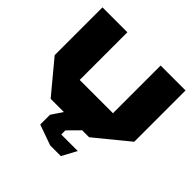

<svg xmlns="http://www.w3.org/2000/svg" viewBox="-238 -937 1384 1384"><g transform="rotate(45 453.5 -245.0)"><path d="M628 0V-730H882V-207L629 0ZM237 0 35 -243V-244H628V0ZM35 -244V-730H289V-244ZM315 86V85L372 0H557V1L473 86ZM472 240 315 184V86H473V240ZM473 240V128H641V129L581 240Z"/></g></svg>

Font: Foldit Black
Style: Regular
Weight: 900
Version: Version 1.003